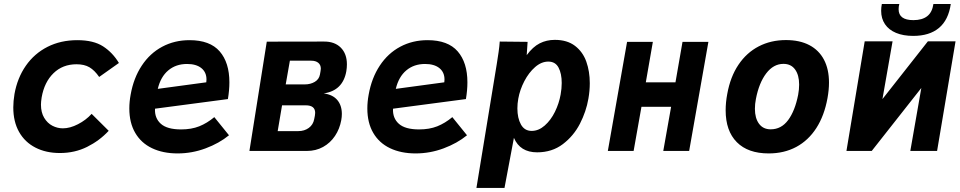

<svg xmlns="http://www.w3.org/2000/svg" viewBox="-20 -761 4840 968"><path d="M47 -219.5Q47 -251 53 -287Q67.5 -368 110.2 -429.5Q153 -491 219.5 -524.8Q286 -558.5 370 -558.5Q451.5 -558.5 499.8 -527.2Q548 -496 579.5 -443.5L480 -373Q457 -406.5 431 -421.8Q405 -437 366 -437Q296 -437 249.8 -392Q203.5 -347 190 -270Q186.5 -247.5 186.5 -233.5Q186.5 -194 202.8 -167Q219 -140 244.2 -127Q269.5 -114 297 -114Q333 -114 373.2 -134.8Q413.5 -155.5 442 -187L528 -101.5Q481.5 -51.5 419.2 -20.5Q357 10.5 282 10.5Q212 10.5 158.8 -16.8Q105.5 -44 76.2 -95.8Q47 -147.5 47 -219.5Z M632 -214Q632 -247.5 638.5 -283Q653.5 -368 694.8 -430.2Q736 -492.5 798 -525.5Q860 -558.5 935.5 -558.5Q1038.5 -558.5 1087.5 -502Q1136.5 -445.5 1136.5 -346Q1136.5 -306 1129 -261.5L761.5 -213Q759 -165.5 790.8 -137Q822.5 -108.5 893 -108.5Q945 -108.5 984.5 -124.2Q1024 -140 1060.5 -170.5L1134.5 -79Q1085 -38.5 1016.5 -13Q948 12.5 875.5 12.5Q801.5 12.5 746.5 -13.8Q691.5 -40 661.8 -91Q632 -142 632 -214ZM1021 -360Q1021 -397 995 -417.8Q969 -438.5 923 -438.5Q867 -438.5 828.5 -406.2Q790 -374 775.5 -313L1020 -346Q1021 -356 1021 -360Z M1325 -551 1613 -551.5Q1667 -552 1698 -521Q1729 -490 1729 -436.5Q1729 -419.5 1726 -401.5Q1708.5 -304 1612 -290Q1657.5 -284 1680.5 -256.8Q1703.5 -229.5 1703.5 -186.5Q1703.5 -171.5 1700.5 -155Q1692.5 -111 1669 -75.8Q1645.5 -40.5 1609 -20.2Q1572.5 0 1527.5 0H1237.5ZM1564 -160 1567.5 -177.5Q1569 -185 1569 -192Q1569 -230 1521.5 -230H1402L1380 -100H1484Q1515 -100 1537 -116.2Q1559 -132.5 1564 -160ZM1593 -385 1596 -402Q1597.5 -409 1597.5 -414.5Q1597.5 -434 1584.5 -444.5Q1571.5 -455 1549 -455H1441.5L1420.5 -335.5H1517Q1545 -335.5 1566.8 -348.2Q1588.5 -361 1593 -385Z M1832 -214Q1832 -247.5 1838.5 -283Q1853.5 -368 1894.8 -430.2Q1936 -492.5 1998 -525.5Q2060 -558.5 2135.5 -558.5Q2238.5 -558.5 2287.5 -502Q2336.5 -445.5 2336.5 -346Q2336.5 -306 2329 -261.5L1961.5 -213Q1959 -165.5 1990.8 -137Q2022.5 -108.5 2093 -108.5Q2145 -108.5 2184.5 -124.2Q2224 -140 2260.5 -170.5L2334.5 -79Q2285 -38.5 2216.5 -13Q2148 12.5 2075.5 12.5Q2001.5 12.5 1946.5 -13.8Q1891.5 -40 1861.8 -91Q1832 -142 1832 -214ZM2221 -360Q2221 -397 2195 -417.8Q2169 -438.5 2123 -438.5Q2067 -438.5 2028.5 -406.2Q1990 -374 1975.5 -313L2220 -346Q2221 -356 2221 -360Z M2499.5 -551.5 2640 -550 2635.5 -483Q2666.5 -525 2701 -542.5Q2735.5 -560 2777 -560Q2839.5 -560 2879 -529.8Q2918.5 -499.5 2936 -450.2Q2953.5 -401 2953.5 -341.5Q2953.5 -303 2946.5 -263.5Q2935.5 -199 2903.8 -137.2Q2872 -75.5 2817.5 -34.2Q2763 7 2688 7Q2602 7 2571 -66L2523.5 186.5H2382L2484.5 -438Q2489.5 -469.5 2493.8 -498.8Q2498 -528 2499.5 -551.5ZM2806.5 -284.5Q2812 -314.5 2812 -342.5Q2812 -390 2796 -420.2Q2780 -450.5 2744.5 -450.5Q2709.5 -450.5 2677.8 -422.8Q2646 -395 2623.5 -351.8Q2601 -308.5 2593 -263.5Q2588.5 -239 2588.5 -214.5Q2588.5 -165.5 2606.5 -133.2Q2624.5 -101 2660.5 -101Q2695.5 -101 2726.2 -128Q2757 -155 2777.8 -197.2Q2798.5 -239.5 2806.5 -284.5Z M3141.5 -550H3271.5L3236 -346H3385.5L3421 -550H3551.5L3454.5 0H3324L3363.5 -222.5H3214L3174.5 0H3044.5Z M3638.5 -205Q3638.5 -245 3646.5 -287Q3662 -373.5 3703 -434.5Q3744 -495.5 3805.2 -527.2Q3866.5 -559 3942.5 -559Q4012 -559 4060.5 -533.5Q4109 -508 4134.2 -460Q4159.5 -412 4159.5 -344.5Q4159.5 -308 4152 -266.5Q4136 -178 4095.8 -115.5Q4055.5 -53 3994.5 -20.2Q3933.5 12.5 3855.5 12.5Q3751 12.5 3694.8 -44.2Q3638.5 -101 3638.5 -205ZM4004 -283Q4009 -309.5 4009 -334.5Q4009 -382.5 3988.5 -410.8Q3968 -439 3930 -439Q3879.5 -439 3843 -391Q3806.5 -343 3791 -262Q3786 -237 3786 -212.5Q3786 -165 3806.8 -137Q3827.5 -109 3865.5 -109Q3919 -109 3953.5 -155.5Q3988 -202 4004 -283Z M4339.5 -552.5H4480L4429 -261.5L4658 -552.5H4797.5L4704.5 0H4569.5L4625 -317.5L4375 0H4247.5ZM4422.5 -706.5Q4422.5 -724 4426 -741H4514Q4510.5 -727 4510.5 -714.5Q4510.5 -659.5 4585 -659.5Q4629 -659.5 4654.5 -679.2Q4680 -699 4686 -741H4773.5Q4762 -660.5 4714 -620.2Q4666 -580 4584 -580Q4534 -580 4497.5 -595.2Q4461 -610.5 4441.8 -639Q4422.5 -667.5 4422.5 -706.5Z"/></svg>

Font: JuliaMono ExtraBoldItalic
Style: Regular
Weight: 800
Italic angle: -9°
Monospace: yes
Designer: cormullion
Foundry: corm
Version: Version 0.049; ttfautohint (v1.8.4)